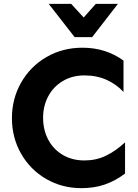

<svg xmlns="http://www.w3.org/2000/svg" viewBox="-20 -964 719 998"><path d="M419 -130Q355 -130 306 -159Q257 -188 230.5 -238.5Q204 -289 204 -352Q204 -413 230.5 -463Q257 -513 306 -542.5Q355 -572 419 -572Q483 -572 534 -549Q585 -526 622 -486V-649Q530 -716 409 -716Q305 -716 221.5 -667.5Q138 -619 90 -535Q42 -451 42 -350Q42 -248 90 -164.5Q138 -81 220.5 -33.5Q303 14 403 14Q470 14 525 -5Q580 -24 630 -62V-224Q580 -178 529.5 -154Q479 -130 419 -130ZM478 -944 415 -873 350 -944H233L368 -771H459L593 -944Z"/></svg>

Font: Geom
Style: Bold
Weight: 700
Version: Version 1.102